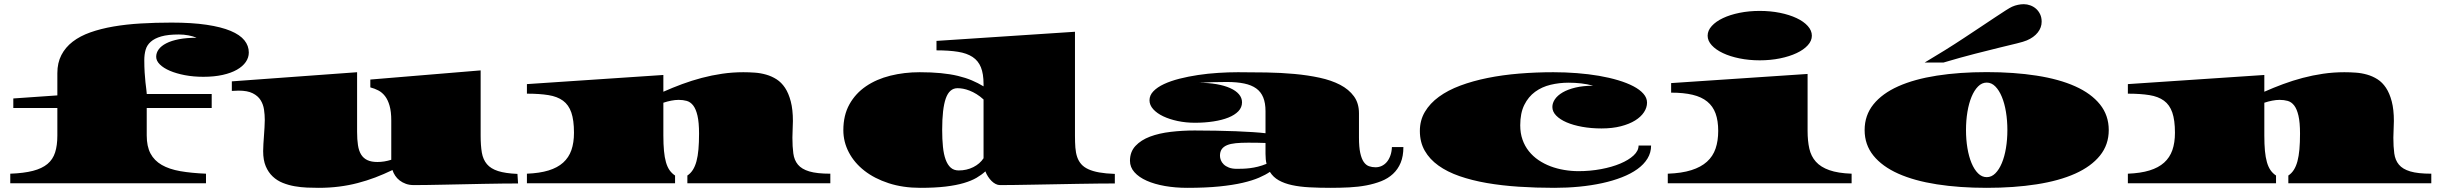

<svg xmlns="http://www.w3.org/2000/svg" viewBox="-20 -880 11703 922"><path d="M29.3 -45.9Q94.7 -48.3 138.2 -59.6Q181.6 -70.8 207.8 -92.5Q233.9 -114.3 244.6 -147.9Q255.4 -181.6 255.4 -229.5V-361.3H43.9V-407.2L255.4 -421.9V-528.8Q255.4 -578.1 274.7 -615.5Q293.9 -652.8 329.1 -679.9Q364.3 -707 414.1 -724.6Q463.9 -742.2 524.9 -752.7Q585.9 -763.2 656.2 -767.3Q726.6 -771.5 803.7 -771.5Q901.9 -771.5 972.2 -761Q1042.5 -750.5 1087.4 -731.7Q1132.3 -712.9 1153.6 -686.5Q1174.8 -660.2 1174.8 -627.9Q1174.8 -603.5 1160.2 -582.3Q1145.5 -561 1117.7 -545.2Q1089.8 -529.3 1049.3 -520.3Q1008.8 -511.2 956.5 -511.2Q909.2 -511.2 867.9 -519Q826.7 -526.9 795.9 -540Q765.1 -553.2 747.6 -570.6Q730 -587.9 730 -607.4Q730 -626.5 742.2 -643.1Q754.4 -659.7 778.6 -672.1Q802.7 -684.6 839.4 -691.7Q876 -698.7 924.3 -698.7Q906.7 -706.1 884.8 -710.2Q862.8 -714.4 838.9 -714.4Q786.6 -714.4 754.4 -705.1Q722.2 -695.8 703.9 -679.4Q685.5 -663.1 679.2 -640.6Q672.9 -618.2 672.9 -591.3Q672.9 -559.1 674.6 -532.2Q676.3 -505.4 678.5 -484.9Q680.7 -464.4 682.6 -450.9Q684.6 -437.5 684.6 -431.6V-428.7H996.6V-361.3H684.6V-229.5Q684.6 -177.2 702.6 -143.1Q720.7 -108.9 756.6 -88.1Q792.5 -67.4 845.7 -58.1Q898.9 -48.8 969.2 -45.9V0H29.3Z M1243.7 -154.3Q1243.7 -169.4 1244.9 -188.7Q1246.1 -208 1247.6 -228.3Q1249 -248.5 1250.2 -268.1Q1251.5 -287.6 1251.5 -303.7Q1251.5 -328.6 1247.8 -353.8Q1244.1 -378.9 1231.4 -399.2Q1218.8 -419.4 1193.6 -432.1Q1168.5 -444.8 1126 -444.8Q1110.8 -444.8 1093.3 -443.4V-489.3L1694.8 -533.2V-246.6Q1694.8 -210 1699 -182.9Q1703.1 -155.8 1714.1 -137.9Q1725.1 -120.1 1744.1 -111.1Q1763.2 -102.1 1792.5 -102.1Q1808.1 -102.1 1825 -104.7Q1841.8 -107.4 1858.9 -112.8V-301.3Q1858.9 -343.8 1850.8 -372.1Q1842.8 -400.4 1829.1 -418.2Q1815.4 -436 1797.1 -445.6Q1778.8 -455.1 1758.3 -460.4V-498L2288.1 -542V-228.5Q2288.1 -180.7 2293.9 -147Q2299.8 -113.3 2318.4 -91.6Q2336.9 -69.8 2371.8 -58.6Q2406.7 -47.4 2464.8 -44.9L2467.8 1Q2434.6 1 2391.4 1.5Q2348.1 2 2301 2.9Q2253.9 3.9 2205.3 4.9Q2156.7 5.9 2112.1 6.8Q2067.4 7.8 2029.8 8.3Q1992.2 8.8 1967.3 8.8Q1945.8 8.8 1929 2.7Q1912.1 -3.4 1899.2 -13.4Q1886.2 -23.4 1877.7 -36.4Q1869.1 -49.3 1864.7 -63.5Q1823.2 -43.5 1782 -27.8Q1740.7 -12.2 1697.5 -1Q1654.3 10.3 1607.9 16.1Q1561.5 22 1510.3 22Q1484.4 22 1454.6 20.8Q1424.8 19.5 1395.3 14.4Q1365.7 9.3 1338.1 -1.7Q1310.5 -12.7 1289.6 -32.5Q1268.6 -52.2 1256.1 -81.8Q1243.7 -111.3 1243.7 -154.3Z M2510.3 -45.9Q2571.3 -48.3 2614.3 -61.5Q2657.2 -74.7 2684.3 -99.1Q2711.4 -123.5 2723.9 -159.2Q2736.3 -194.8 2736.3 -242.7Q2736.3 -302.7 2723.6 -339.6Q2710.9 -376.5 2683.6 -396.5Q2656.2 -416.5 2613.5 -423.3Q2570.8 -430.2 2510.3 -430.2V-476.1L3165.5 -520V-439.5Q3209.5 -459 3255.6 -476.1Q3301.8 -493.2 3349.9 -505.9Q3397.9 -518.6 3447.8 -525.9Q3497.6 -533.2 3549.8 -533.2Q3576.7 -533.2 3604.5 -531.2Q3632.3 -529.3 3658.9 -521.7Q3685.5 -514.2 3709 -499.3Q3732.4 -484.4 3749.8 -458.3Q3767.1 -432.1 3777.3 -393.1Q3787.6 -354 3787.6 -298.8Q3787.6 -280.3 3786.4 -261Q3785.2 -241.7 3785.2 -218.8Q3785.2 -175.8 3789.6 -143.3Q3793.9 -110.8 3811.8 -89.4Q3829.6 -67.9 3866.2 -56.9Q3902.8 -45.9 3967.3 -45.9V0H3280.8V-37.1Q3296.4 -47.4 3307.1 -64.2Q3317.9 -81.1 3324.5 -105.5Q3331.1 -129.9 3334 -162.8Q3336.9 -195.8 3336.9 -238.3Q3336.9 -292.5 3329.3 -324.7Q3321.8 -356.9 3308.6 -373.8Q3295.4 -390.6 3277.6 -395.5Q3259.8 -400.4 3239.3 -400.4Q3222.2 -400.4 3203.4 -396.7Q3184.6 -393.1 3165.5 -386.7V-229.5Q3165.5 -187 3168.5 -155.5Q3171.4 -124 3178 -101.1Q3184.6 -78.1 3195.3 -62.7Q3206.1 -47.4 3221.7 -37.1V0H2510.3Z M4029.8 -254.9Q4029.8 -326.7 4059.1 -379.2Q4088.4 -431.6 4138.7 -465.8Q4189 -500 4255.6 -516.6Q4322.3 -533.2 4396.5 -533.2Q4452.6 -533.2 4497.8 -528.8Q4543 -524.4 4579.8 -515.6Q4616.7 -506.8 4646.7 -494.1Q4676.8 -481.4 4703.1 -465.3V-476.6Q4703.1 -525.4 4690.4 -556.9Q4677.7 -588.4 4650.4 -606.4Q4623 -624.5 4580.3 -631.3Q4537.6 -638.2 4477.1 -638.2V-683.6L5142.1 -727.5V-228.5Q5142.1 -196.8 5144 -171.1Q5146 -145.5 5152.8 -125.7Q5159.7 -106 5172.4 -91.6Q5185.1 -77.1 5206.3 -67.4Q5227.5 -57.6 5258.5 -52Q5289.6 -46.4 5333.5 -44.9V1Q5300.3 1 5253.4 1.5Q5206.5 2 5153.6 2.9Q5100.6 3.9 5045.4 4.9Q4990.2 5.9 4940.2 6.8Q4890.1 7.8 4848.6 8.3Q4807.1 8.8 4782.2 8.8Q4771.5 8.8 4761 3.4Q4750.5 -2 4741.5 -11Q4732.4 -20 4724.6 -32Q4716.8 -43.9 4711.9 -57.1Q4693.8 -40.5 4669.2 -26.1Q4644.5 -11.7 4608.2 -1Q4571.8 9.8 4520.8 15.9Q4469.7 22 4399.4 22Q4315.9 22 4247.6 -0.2Q4179.2 -22.5 4130.9 -60.3Q4082.5 -98.1 4056.2 -148.4Q4029.8 -198.7 4029.8 -254.9ZM4504.4 -256.8Q4504.4 -211.4 4508.1 -175.3Q4511.7 -139.2 4521 -113.8Q4530.3 -88.4 4545.4 -75Q4560.5 -61.5 4584 -61.5Q4622.1 -61.5 4653.8 -77.4Q4685.5 -93.3 4703.1 -120.1V-402.3Q4686.5 -417.5 4669.4 -428Q4652.3 -438.5 4636 -444.8Q4619.6 -451.2 4605 -453.9Q4590.3 -456.5 4578.1 -456.5Q4539.1 -456.5 4521.7 -407.2Q4504.4 -357.9 4504.4 -256.8Z M5406.2 -107.9Q5406.2 -150.9 5432.6 -179.2Q5459 -207.5 5502.4 -223.9Q5545.9 -240.2 5601.8 -246.8Q5657.7 -253.4 5716.8 -253.4Q5769 -253.4 5819.3 -252.4Q5869.6 -251.5 5914.3 -249.8Q5959 -248 5995.6 -245.6Q6032.2 -243.2 6057.1 -240.2V-346.2Q6057.1 -385.3 6046.1 -412.1Q6035.2 -439 6012.5 -455.3Q5989.7 -471.7 5954.6 -479Q5919.4 -486.3 5871.6 -486.3Q5836.9 -486.3 5802 -485.4Q5767.1 -484.4 5737.8 -482.4Q5783.7 -482.4 5821.8 -475.8Q5859.9 -469.2 5887.2 -457Q5914.6 -444.8 5929.4 -427.5Q5944.3 -410.2 5944.3 -388.7Q5944.3 -364.3 5926.8 -345.9Q5909.2 -327.6 5878.7 -315.4Q5848.1 -303.2 5806.9 -296.9Q5765.6 -290.5 5718.3 -290.5Q5674.8 -290.5 5635.5 -298.8Q5596.2 -307.1 5565.9 -321.5Q5535.6 -335.9 5517.8 -355.7Q5500 -375.5 5500 -398.4Q5500 -422.4 5518.8 -441.9Q5537.6 -461.4 5569.6 -476.3Q5601.6 -491.2 5643.8 -502Q5686 -512.7 5733.2 -519.8Q5780.3 -526.9 5829.6 -530Q5878.9 -533.2 5924.8 -533.2Q5992.7 -533.2 6062 -532Q6131.3 -530.8 6195.8 -524.9Q6260.3 -519 6316.9 -506.8Q6373.5 -494.6 6415.5 -472.7Q6457.5 -450.7 6481.7 -417.5Q6505.9 -384.3 6505.9 -335.9V-219.2Q6505.9 -173.8 6512 -145.8Q6518.1 -117.7 6528.8 -102.3Q6539.6 -86.9 6554.2 -81.8Q6568.8 -76.7 6585.4 -76.7Q6600.6 -76.7 6614.3 -82.8Q6627.9 -88.9 6638.7 -101.1Q6649.4 -113.3 6656.2 -131.6Q6663.1 -149.9 6664.1 -173.8H6719.2Q6719.2 -129.9 6706.1 -98.4Q6692.9 -66.9 6669.2 -44.9Q6645.5 -22.9 6612.8 -10Q6580.1 2.9 6541.3 10.3Q6502.4 17.6 6459 19.8Q6415.5 22 6370.1 22Q6314.9 22 6268.3 19.5Q6221.7 17.1 6184.6 9Q6147.5 1 6120.6 -14.2Q6093.8 -29.3 6078.1 -54.7Q6057.6 -40.5 6026.1 -26.9Q5994.6 -13.2 5947.5 -2.2Q5900.4 8.8 5835 15.4Q5769.5 22 5681.6 22Q5624 22 5574 13.2Q5523.9 4.4 5486.6 -12.2Q5449.2 -28.8 5427.7 -53Q5406.2 -77.1 5406.2 -107.9ZM5838.4 -131.8Q5838.4 -122.1 5842.5 -111.1Q5846.7 -100.1 5856.2 -90.8Q5865.7 -81.5 5881.1 -75.4Q5896.5 -69.3 5919.4 -69.3Q5932.6 -69.3 5948.5 -69.8Q5964.4 -70.3 5982.4 -72.5Q6000.5 -74.7 6020.5 -79.6Q6040.5 -84.5 6062 -93.3Q6057.1 -113.3 6057.1 -141.1V-193.4Q6036.1 -194.3 6014.6 -194.6Q5993.2 -194.8 5973.1 -194.8Q5939.9 -194.8 5914.6 -192.4Q5889.2 -189.9 5872.3 -182.9Q5855.5 -175.8 5846.9 -163.6Q5838.4 -151.4 5838.4 -131.8Z M6798.3 -251Q6798.3 -302.2 6822.5 -343Q6846.7 -383.8 6889.9 -415.3Q6933.1 -446.8 6992.7 -469Q7052.2 -491.2 7123.5 -505.6Q7194.8 -520 7275.1 -526.6Q7355.5 -533.2 7439.5 -533.2Q7497.1 -533.2 7553 -528.8Q7608.9 -524.4 7658.7 -515.9Q7708.5 -507.3 7750.7 -494.6Q7793 -481.9 7823.7 -465.8Q7854.5 -449.7 7871.8 -429.9Q7889.2 -410.2 7889.2 -387.2Q7889.2 -363.3 7874.5 -341.1Q7859.9 -318.8 7832 -301.5Q7804.2 -284.2 7763.4 -273.7Q7722.7 -263.2 7670.4 -263.2Q7621.1 -263.2 7577.9 -271Q7534.7 -278.8 7502.9 -292.5Q7471.2 -306.2 7452.9 -325Q7434.6 -343.8 7434.6 -366.2Q7434.6 -385.3 7447 -403.6Q7459.5 -421.9 7484.1 -436.3Q7508.8 -450.7 7545.4 -459.5Q7582 -468.3 7630.9 -468.3Q7603 -476.1 7573 -479.5Q7543 -482.9 7512.2 -482.9Q7467.8 -482.9 7426 -472.9Q7384.3 -462.9 7351.8 -439.2Q7319.3 -415.5 7299.8 -376.2Q7280.3 -336.9 7280.3 -278.3Q7280.3 -240.2 7291.3 -209.2Q7302.2 -178.2 7321.8 -153.8Q7341.3 -129.4 7367.9 -111.3Q7394.5 -93.3 7425.5 -81.5Q7456.5 -69.8 7491 -64Q7525.4 -58.1 7560.1 -58.1Q7616.2 -58.1 7668.5 -67.9Q7720.7 -77.6 7760.7 -94.5Q7800.8 -111.3 7824.7 -133.5Q7848.6 -155.8 7848.6 -181.2H7908.7Q7908.7 -147 7891.4 -118.7Q7874 -90.3 7842.8 -67.9Q7811.5 -45.4 7768.3 -28.6Q7725.1 -11.7 7673.6 -0.5Q7622.1 10.7 7563.7 16.4Q7505.4 22 7443.8 22Q7355.5 22 7273.4 16.6Q7191.4 11.2 7119.6 -1.2Q7047.9 -13.7 6988.8 -34.2Q6929.7 -54.7 6887.5 -85Q6845.2 -115.2 6821.8 -156.2Q6798.3 -197.3 6798.3 -251Z M8180.2 -708.5Q8180.2 -733.4 8200 -755.1Q8219.7 -776.9 8253.7 -793Q8287.6 -809.1 8333.3 -818.4Q8378.9 -827.6 8430.2 -827.6Q8481.9 -827.6 8527.6 -818.4Q8573.2 -809.1 8607.4 -793Q8641.6 -776.9 8661.1 -755.1Q8680.7 -733.4 8680.7 -708.5Q8680.7 -684.1 8661.1 -662.6Q8641.6 -641.1 8607.4 -625Q8573.2 -608.9 8527.6 -599.6Q8481.9 -590.3 8430.2 -590.3Q8378.9 -590.3 8333.3 -599.6Q8287.6 -608.9 8253.7 -625Q8219.7 -641.1 8200 -662.6Q8180.2 -684.1 8180.2 -708.5ZM7988.8 -45.9Q8056.2 -48.3 8102.3 -63Q8148.4 -77.6 8177 -103.5Q8205.6 -129.4 8218.3 -166.5Q8231 -203.6 8231 -251.5Q8231 -300.3 8218.3 -335.2Q8205.6 -370.1 8178.2 -392.3Q8150.9 -414.6 8108.2 -424.8Q8065.4 -435.1 8004.9 -435.1V-481L8660.2 -524.9V-251.5Q8660.2 -203.6 8668.5 -166.5Q8676.8 -129.4 8700 -103.5Q8723.1 -77.6 8764.4 -63Q8805.7 -48.3 8871.6 -45.9V0H7988.8Z M9222.2 -579.6Q9272.5 -609.4 9320.6 -639.4Q9368.7 -669.4 9411.9 -698Q9455.1 -726.6 9492.9 -751.7Q9530.8 -776.9 9560.8 -796.9Q9590.8 -816.9 9611.6 -830.1Q9632.3 -843.3 9642.1 -847.7Q9656.2 -854 9670.7 -856.9Q9685.1 -859.9 9698.2 -859.9Q9714.4 -859.9 9729.7 -854.2Q9745.1 -848.6 9757.1 -838.1Q9769 -827.6 9776.6 -812Q9784.2 -796.4 9784.2 -775.9Q9784.2 -747.6 9765.4 -723.9Q9746.6 -700.2 9712.9 -686Q9698.2 -679.7 9665.3 -671.6Q9632.3 -663.6 9582 -651.4Q9531.7 -639.2 9464.1 -621.8Q9396.5 -604.5 9312.5 -579.6ZM8934.1 -255.4Q8934.1 -326.2 8976.3 -378.7Q9018.6 -431.2 9095.7 -465.6Q9172.9 -500 9280.8 -516.8Q9388.7 -533.7 9520.5 -533.7Q9651.9 -533.7 9760 -516.8Q9868.2 -500 9945.1 -465.6Q10022 -431.2 10064.2 -378.7Q10106.4 -326.2 10106.4 -255.4Q10106.4 -185.1 10064.2 -132.8Q10022 -80.6 9945.1 -46.1Q9868.2 -11.7 9760 5.1Q9651.9 22 9520.5 22Q9388.7 22 9280.8 5.1Q9172.9 -11.7 9095.7 -46.1Q9018.6 -80.6 8976.3 -132.8Q8934.1 -185.1 8934.1 -255.4ZM9420.9 -255.4Q9420.9 -210 9427.7 -168.9Q9434.6 -127.9 9447.5 -96.9Q9460.4 -65.9 9478.8 -47.6Q9497.1 -29.3 9520.5 -29.3Q9543.5 -29.3 9561.8 -47.6Q9580.1 -65.9 9593 -96.9Q9606 -127.9 9612.8 -168.9Q9619.6 -210 9619.6 -255.4Q9619.6 -301.3 9612.8 -342.5Q9606 -383.8 9593 -415Q9580.1 -446.3 9561.8 -464.8Q9543.5 -483.4 9520.5 -483.4Q9497.1 -483.4 9478.8 -464.8Q9460.4 -446.3 9447.5 -415Q9434.6 -383.8 9427.7 -342.5Q9420.9 -301.3 9420.9 -255.4Z M10198.2 -45.9Q10259.3 -48.3 10302.2 -61.5Q10345.2 -74.7 10372.3 -99.1Q10399.4 -123.5 10411.9 -159.2Q10424.3 -194.8 10424.3 -242.7Q10424.3 -302.7 10411.6 -339.6Q10398.9 -376.5 10371.6 -396.5Q10344.2 -416.5 10301.5 -423.3Q10258.8 -430.2 10198.2 -430.2V-476.1L10853.5 -520V-439.5Q10897.5 -459 10943.6 -476.1Q10989.7 -493.2 11037.8 -505.9Q11085.9 -518.6 11135.7 -525.9Q11185.5 -533.2 11237.8 -533.2Q11264.6 -533.2 11292.5 -531.2Q11320.3 -529.3 11346.9 -521.7Q11373.5 -514.2 11397 -499.3Q11420.4 -484.4 11437.7 -458.3Q11455.1 -432.1 11465.3 -393.1Q11475.6 -354 11475.6 -298.8Q11475.6 -280.3 11474.4 -261Q11473.1 -241.7 11473.1 -218.8Q11473.1 -175.8 11477.5 -143.3Q11481.9 -110.8 11499.8 -89.4Q11517.6 -67.9 11554.2 -56.9Q11590.8 -45.9 11655.3 -45.9V0H10968.8V-37.1Q10984.4 -47.4 10995.1 -64.2Q11005.9 -81.1 11012.5 -105.5Q11019 -129.9 11022 -162.8Q11024.9 -195.8 11024.9 -238.3Q11024.9 -292.5 11017.3 -324.7Q11009.8 -356.9 10996.6 -373.8Q10983.4 -390.6 10965.6 -395.5Q10947.8 -400.4 10927.2 -400.4Q10910.2 -400.4 10891.4 -396.7Q10872.6 -393.1 10853.5 -386.7V-229.5Q10853.5 -187 10856.4 -155.5Q10859.4 -124 10866 -101.1Q10872.6 -78.1 10883.3 -62.7Q10894 -47.4 10909.7 -37.1V0H10198.2Z"/></svg>

Font: Asset
Style: Regular
Weight: 400
Designer: Riccardo De Franceschi
Foundry: Sorkin Type Co.
Version: Version 1.001